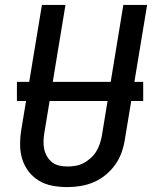

<svg xmlns="http://www.w3.org/2000/svg" viewBox="-20 -755 640 783"><path d="M255 8Q224 8 194 2.5Q164 -3 139 -18Q114 -33 96.5 -56Q79 -79 70.5 -107Q62 -135 62 -165.5Q62 -196 67 -227L151 -735H247L161 -214Q158 -196 157.5 -179Q157 -162 160.5 -146Q164 -130 172.5 -116Q181 -102 193.5 -92.5Q206 -83 222.5 -79.5Q239 -76 256 -76Q272 -76 289 -79Q306 -82 321 -90Q336 -98 349.5 -110Q363 -122 372 -136.5Q381 -151 386.5 -167Q392 -183 395 -199L483 -735H580L489 -185Q485 -159 475.5 -132.5Q466 -106 449.5 -83Q433 -60 410.5 -41.5Q388 -23 362 -12Q336 -1 309 3.5Q282 8 255 8ZM49 -343V-421H564V-343Z"/></svg>

Font: Iosevka SS04 Medium Extended
Style: Italic
Weight: 500
Width: 7
Italic angle: -9°
Monospace: yes
Designer: Belleve Invis
Foundry: Belleve Invis
Version: Version 19.0.0; ttfautohint (v1.8.4)